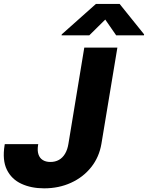

<svg xmlns="http://www.w3.org/2000/svg" viewBox="-30 -977 775 1006"><path d="M201.2 9.8Q133.3 9.8 81.8 -14.2Q30.3 -38.1 5.9 -87.9Q-18.6 -137.7 -5.9 -216.3L-4.9 -221.7H170.4L169.4 -216.3Q165 -188 171.4 -168.5Q177.7 -148.9 193.8 -138.7Q210 -128.4 233.9 -128.4Q259.3 -128.4 278.6 -139.2Q297.9 -149.9 310.8 -171.4Q323.7 -192.9 328.6 -224.1L411.6 -727.5H585L501.5 -224.1Q489.7 -153.8 447.8 -101.1Q405.8 -48.3 342 -19.3Q278.3 9.8 201.2 9.8ZM578.6 -792 521.5 -874.5 438 -792H292.5L293.5 -796.9L472.7 -956.5H596.7L725.1 -796.9L724.1 -792Z"/></svg>

Font: Inter Tight ExtraBold
Style: Italic
Weight: 800
Italic angle: -9.39999°
Designer: Rasmus Andersson
Foundry: rsms
Version: Version 3.004